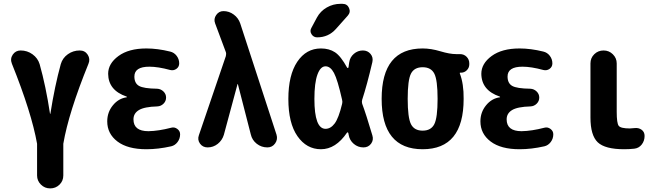

<svg xmlns="http://www.w3.org/2000/svg" viewBox="-20 -790 3540 1029"><path d="M407.2 -519.5Q435.5 -519.5 450.2 -496.6Q464.8 -473.6 454.1 -448.2Q347.7 -186.5 319.3 -19.5V150.4Q319.3 179.7 298.8 199.7Q278.3 219.7 249 219.7Q219.7 219.7 199.2 199.2Q178.7 178.7 178.7 150.4V-19.5Q149.4 -185.5 43.9 -448.2Q33.2 -474.6 48.3 -497.1Q63.5 -519.5 90.8 -519.5Q126 -519.5 154.3 -499Q182.6 -478.5 192.4 -446.3Q225.6 -329.1 248 -180.7Q248 -179.7 249 -179.7Q250 -179.7 250 -180.7Q273.4 -329.1 305.7 -446.3Q315.4 -479.5 343.8 -499.5Q372.1 -519.5 407.2 -519.5Z M897.5 -105.5Q915 -110.4 930.2 -99.1Q945.3 -87.9 945.3 -70.3Q945.3 -46.9 931.6 -28.8Q918 -10.7 897.5 -5.9Q828.1 9.8 764.6 9.8Q664.1 9.8 609.4 -31.7Q554.7 -73.2 554.7 -139.6Q554.7 -188.5 585 -225.6Q615.2 -262.7 659.2 -268.6Q660.2 -268.6 660.2 -269.5Q660.2 -271.5 658.2 -272.5Q560.5 -305.7 559.6 -394.5Q559.6 -449.2 614.7 -489.7Q669.9 -530.3 764.6 -530.3Q824.2 -530.3 891.6 -513.7Q913.1 -508.8 926.8 -490.7Q940.4 -472.7 940.4 -450.2Q940.4 -431.6 925.3 -420.9Q910.2 -410.2 891.6 -415Q827.1 -432.6 780.3 -432.6Q700.2 -432.6 700.2 -379.9Q700.2 -343.8 725.1 -329.6Q750 -315.4 822.3 -314.5Q841.8 -313.5 856 -299.8Q870.1 -286.1 870.1 -267.1Q870.1 -248 856.4 -234.4Q842.8 -220.7 823.2 -219.7Q753.9 -217.8 724.6 -200.2Q695.3 -182.6 695.3 -150.4Q695.3 -86.9 775.4 -86.9Q830.1 -87.9 897.5 -105.5Z M1267.6 -664.1 1461.9 -68.4Q1469.7 -43 1454.6 -21.5Q1439.5 0 1413.1 0Q1380.9 0 1356 -19.5Q1331.1 -39.1 1324.2 -69.3L1254.9 -338.9Q1254.9 -339.8 1253.9 -339.8Q1252.9 -339.8 1252.9 -338.9L1179.7 -67.4Q1170.9 -38.1 1147 -19Q1123 0 1092.8 0Q1066.4 0 1051.8 -20.5Q1037.1 -41 1045.9 -65.4L1190.4 -489.3Q1193.4 -502 1190.4 -510.7L1132.8 -665Q1124 -688.5 1138.7 -709.5Q1153.3 -730.5 1177.7 -730.5Q1208 -730.5 1232.9 -711.9Q1257.8 -693.4 1267.6 -664.1Z M1815.4 -769.5Q1840.8 -769.5 1850.6 -747.1Q1860.4 -724.6 1843.8 -706.1L1780.3 -634.8Q1740.2 -589.8 1679.7 -589.8Q1660.2 -589.8 1649.4 -606.9Q1638.7 -624 1649.4 -641.6L1678.7 -696.3Q1697.3 -730.5 1731.4 -750Q1765.6 -769.5 1804.7 -769.5ZM1813.5 -233.4Q1816.4 -244.1 1813.5 -254.9Q1789.1 -363.3 1770 -398.9Q1751 -434.6 1724.6 -434.6Q1697.3 -434.6 1681.2 -390.1Q1665 -345.7 1665 -259.8Q1665 -99.6 1724.6 -99.6Q1752 -99.6 1773.4 -127.9Q1794.9 -156.2 1813.5 -233.4ZM1920.9 -234.4Q1942.4 -176.8 1975.6 -64.5Q1983.4 -40 1968.8 -20Q1954.1 0 1927.7 0Q1898.4 0 1876 -19Q1853.5 -38.1 1848.6 -67.4Q1847.7 -68.4 1847.7 -72.3Q1847.7 -76.2 1846.7 -77.1Q1845.7 -80.1 1843.3 -80.6Q1840.8 -81.1 1839.8 -79.1Q1779.3 9.8 1700.2 9.8Q1623 9.8 1574.2 -60.1Q1525.4 -129.9 1525.4 -259.8Q1525.4 -387.7 1573.2 -459Q1621.1 -530.3 1700.2 -530.3Q1744.1 -530.3 1775.4 -509.8Q1806.6 -489.3 1840.8 -426.8Q1844.7 -423.8 1847.7 -428.7Q1847.7 -433.6 1849.6 -442.9Q1851.6 -452.1 1851.6 -456.1Q1855.5 -483.4 1876.5 -501.5Q1897.5 -519.5 1924.8 -519.5Q1950.2 -519.5 1965.8 -501Q1981.4 -482.4 1975.6 -457Q1947.3 -335.9 1920.9 -254.9Q1918 -244.1 1920.9 -234.4Z M2182.6 -124.5Q2200.2 -89.8 2245.1 -89.8Q2290 -89.8 2307.6 -124.5Q2325.2 -159.2 2325.2 -260.3Q2325.2 -361.3 2307.6 -395.5Q2290 -429.7 2245.1 -429.7Q2200.2 -429.7 2182.6 -395.5Q2165 -361.3 2165 -260.3Q2165 -159.2 2182.6 -124.5ZM2445.3 -500Q2466.8 -500 2481 -485.4Q2495.1 -470.7 2495.1 -450.2V-445.3Q2495.1 -426.8 2481.9 -413.6Q2468.8 -400.4 2450.2 -400.4H2445.3Q2444.3 -400.4 2444.3 -399.4V-396.5Q2465.8 -340.8 2464.8 -259.8Q2464.8 9.8 2245.1 9.8Q2025.4 9.8 2025.4 -260.3Q2025.4 -530.3 2245.1 -530.3Q2290 -530.3 2340.3 -515.1Q2390.6 -500 2424.8 -500Z M2897.5 -105.5Q2915 -110.4 2930.2 -99.1Q2945.3 -87.9 2945.3 -70.3Q2945.3 -46.9 2931.6 -28.8Q2918 -10.7 2897.5 -5.9Q2828.1 9.8 2764.6 9.8Q2664.1 9.8 2609.4 -31.7Q2554.7 -73.2 2554.7 -139.6Q2554.7 -188.5 2585 -225.6Q2615.2 -262.7 2659.2 -268.6Q2660.2 -268.6 2660.2 -269.5Q2660.2 -271.5 2658.2 -272.5Q2560.5 -305.7 2559.6 -394.5Q2559.6 -449.2 2614.7 -489.7Q2669.9 -530.3 2764.6 -530.3Q2824.2 -530.3 2891.6 -513.7Q2913.1 -508.8 2926.8 -490.7Q2940.4 -472.7 2940.4 -450.2Q2940.4 -431.6 2925.3 -420.9Q2910.2 -410.2 2891.6 -415Q2827.1 -432.6 2780.3 -432.6Q2700.2 -432.6 2700.2 -379.9Q2700.2 -343.8 2725.1 -329.6Q2750 -315.4 2822.3 -314.5Q2841.8 -313.5 2856 -299.8Q2870.1 -286.1 2870.1 -267.1Q2870.1 -248 2856.4 -234.4Q2842.8 -220.7 2823.2 -219.7Q2753.9 -217.8 2724.6 -200.2Q2695.3 -182.6 2695.3 -150.4Q2695.3 -86.9 2775.4 -86.9Q2830.1 -87.9 2897.5 -105.5Z M3379.9 -103.5Q3402.3 -106.4 3418.5 -94.7Q3434.6 -83 3434.6 -61.5Q3434.6 -35.2 3419.4 -15.6Q3404.3 3.9 3379.9 6.8Q3353.5 9.8 3325.2 9.8Q3222.7 9.8 3183.6 -27.3Q3144.5 -64.5 3144.5 -160.2V-450.2Q3144.5 -479.5 3165 -499.5Q3185.5 -519.5 3214.8 -519.5Q3244.1 -519.5 3264.6 -499Q3285.2 -478.5 3285.2 -450.2V-190.4Q3285.2 -129.9 3295.9 -115.7Q3306.6 -101.6 3355.5 -101.6Q3362.3 -101.6 3379.9 -103.5Z"/></svg>

Font: Rounded-X Mgen+ 1mn bold
Style: Bold
Weight: 700
Designer: [Source Han Sans]
Ryoko NISHIZUKA  (kana & ideographs); Paul D. Hunt (Latin, Greek & Cyrillic); Wenlong ZHANG  (bopomofo
Version: Version 1.059.20150602